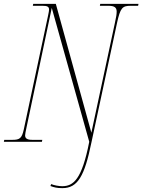

<svg xmlns="http://www.w3.org/2000/svg" viewBox="-38 -734 737 994"><path d="M285 240C365 240 400 176 435 5L568 -616C585 -693 595 -704 638 -704H677L679 -714H481L479 -704H523C552 -704 566 -697 566 -674C566 -662 564 -647 557 -616L435 -47L251 -714H134L132 -704H182C206 -704 216 -700 216 -684C216 -678 214 -669 211 -654L85 -63C75 -18 64 -10 26 -10H-16L-18 0H179L181 -10H129C102 -10 92 -18 92 -33C92 -41 95 -52 98 -68L230 -693L424 0C386 195 342 230 284 230C267 230 240 225 227 219L223 229C242 236 257 240 285 240Z"/></svg>

Font: Noto Serif Display Condensed Thin
Style: Italic
Weight: 100
Width: 3
Italic angle: -12°
Designer: Monotype Design Team
Foundry: Monotype Imaging Inc.
Version: Version 2.009